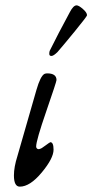

<svg xmlns="http://www.w3.org/2000/svg" viewBox="-20 -683 345 717"><path d="M195 -489Q180 -474 172 -474Q164 -474 164 -482Q164 -490 166 -494Q195 -553 241 -638Q254 -663 266 -663Q274 -663 289.5 -649.5Q305 -636 305 -626Q305 -622 260.5 -567.5Q216 -513 195 -489ZM180 -124Q180 -92 136 -39Q92 14 54 14Q32 14 32 -28Q32 -59 45 -100L116 -347Q131 -399 146 -407Q151 -409 156 -409Q191 -409 191 -384Q191 -378 153 -268Q115 -158 115 -136Q115 -130 120 -127Q125 -124 136 -130Q142 -134 149.5 -139.5Q157 -145 162 -148.5Q167 -152 168 -152Q180 -152 180 -124Z"/></svg>

Font: EB Garamond 12
Style: Italic
Weight: 400
Italic angle: -17°
Version: Version 0.016; ttfautohint (v1.8.4)